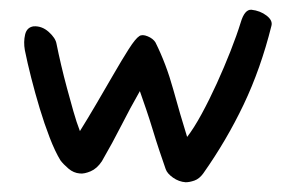

<svg xmlns="http://www.w3.org/2000/svg" viewBox="-20 -504 608 394"><path d="M397 -148Q389 -137 379 -133.5Q369 -130 361 -130Q347 -131 335 -139.5Q323 -148 320 -157Q314 -174 307 -195Q300 -216 293.5 -237.5Q287 -259 280 -279.5Q273 -300 267 -317Q247 -282 229 -246.5Q211 -211 189 -173Q179 -158 166 -152.5Q153 -147 144 -148Q131 -149 120.5 -158Q110 -167 104 -175Q93 -193 82 -221.5Q71 -250 61.5 -281.5Q52 -313 44 -344.5Q36 -376 31 -401Q28 -418 31.5 -433Q35 -448 49 -450Q66 -451 80 -438.5Q94 -426 96 -414Q100 -394 105.5 -370.5Q111 -347 117.5 -323Q124 -299 130.5 -276Q137 -253 144 -235Q159 -259 177.5 -290.5Q196 -322 213 -351.5Q230 -381 244 -403Q258 -425 266 -430Q272 -434 283 -429.5Q294 -425 299 -417Q321 -373 335.5 -320.5Q350 -268 364 -223Q378 -241 394 -270.5Q410 -300 425 -333Q440 -366 453 -399Q466 -432 474 -458Q482 -485 496 -484Q514 -482 527 -472Q540 -462 537 -451Q515 -363 480 -289.5Q445 -216 397 -148Z"/></svg>

Font: Nanum Pen
Style: Regular
Weight: 400
Designer: Doo-yul Kwak; Hyunghwan Choi; Nicolas Noh;
Foundry: NHN Corporation
Version: Version 1.10